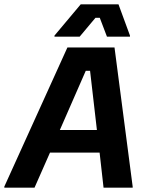

<svg xmlns="http://www.w3.org/2000/svg" viewBox="-55 -870 683 890"><path d="M-35 0V-5L257.5 -650H475.8L560 -5V0H425L406.7 -162.5H176.7L105 0ZM342.5 -541.7 222.5 -267.5H394.2L362.5 -541.7ZM197.5 -700V-705L319.2 -850H494.2L547.5 -705V-700H440.8L407.5 -787.5H387.5L314.2 -700Z"/></svg>

Font: Familjen Grotesk GF
Style: Bold Italic
Weight: 700
Designer: Anders Wikstroem, Jonas Baeckman, Matilda Gysing, Kristian Moeller
Foundry: Familjen STHML AB
Version: Version 2.000; Beta; Release 4; Build 6